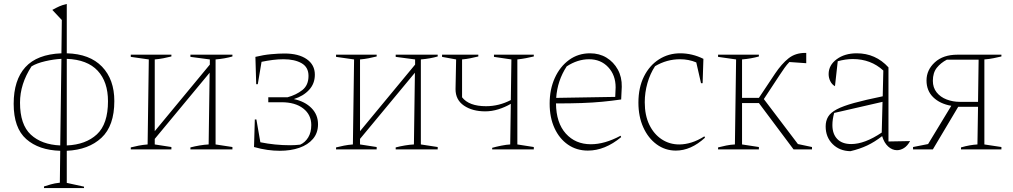

<svg xmlns="http://www.w3.org/2000/svg" viewBox="-20 -754 5110 969"><path d="M202 195V187Q218 182 236.5 176.5Q255 171 282 168L284 7Q176 4 112.5 -52Q49 -108 49 -230Q49 -350 108 -415Q167 -480 290 -485L292 -653L244 -704Q264 -715 279.5 -722Q295 -729 317 -734V-485Q433 -482 495 -417.5Q557 -353 557 -244Q557 -119 492 -58.5Q427 2 317 7V169L404 188V195ZM81 -236Q81 -125 135.5 -74.5Q190 -24 284 -20L290 -457Q251 -455 208 -445Q165 -435 139 -419Q81 -330 81 -236ZM525 -243Q525 -341 473 -397Q421 -453 317 -457V-20Q413 -24 469 -76Q525 -128 525 -243Z M640 0V-10Q660 -15 680 -19Q700 -23 725 -25L731 -454L640 -467V-478H845V-469Q825 -464 804.5 -460Q784 -456 761 -454V-92L1039 -428V-454L941 -467V-478H1153V-469Q1115 -458 1068 -454V-25L1153 -12V0H941V-10Q964 -16 988 -20Q1012 -24 1033 -25L1038 -387L761 -53V-25L845 -12V0Z M1392 7Q1362 7 1329.5 2.5Q1297 -2 1262 -12L1266 -151H1274L1294 -36Q1368 -21 1445 -21Q1470 -21 1495 -24Q1520 -35 1535.5 -60.5Q1551 -86 1551 -123Q1551 -175 1510.5 -206.5Q1470 -238 1401 -238H1334V-263H1431Q1475 -275 1506 -299.5Q1537 -324 1537 -371Q1537 -415 1502 -435Q1467 -455 1411 -455Q1384 -455 1356.5 -451.5Q1329 -448 1300 -442L1281 -329H1273L1269 -467Q1310 -477 1348.5 -480.5Q1387 -484 1416 -484Q1487 -484 1528 -455.5Q1569 -427 1569 -377Q1569 -332 1540 -300.5Q1511 -269 1463 -254Q1519 -242 1552 -208.5Q1585 -175 1585 -127Q1585 -83 1559.5 -53Q1534 -23 1490.5 -8Q1447 7 1392 7Z M1676 0V-10Q1696 -15 1716 -19Q1736 -23 1761 -25L1767 -454L1676 -467V-478H1881V-469Q1861 -464 1840.5 -460Q1820 -456 1797 -454V-92L2075 -428V-454L1977 -467V-478H2189V-469Q2151 -458 2104 -454V-25L2189 -12V0H1977V-10Q2000 -16 2024 -20Q2048 -24 2069 -25L2074 -387L1797 -53V-25L1881 -12V0Z M2464 0V-8Q2485 -14 2510.5 -19Q2536 -24 2555 -25L2558 -230Q2529 -213 2495.5 -202.5Q2462 -192 2429 -192Q2364 -192 2321.5 -221Q2279 -250 2279 -304L2282 -454L2211 -467V-478H2394V-469Q2373 -464 2353.5 -460Q2334 -456 2312 -454V-263Q2347 -218 2433 -218Q2498 -218 2558 -249L2561 -454L2473 -467V-478H2674V-469Q2652 -464 2634.5 -460.5Q2617 -457 2591 -454V-25L2674 -12V0Z M2947 6Q2890 6 2846.5 -24Q2803 -54 2778.5 -107.5Q2754 -161 2754 -231Q2754 -303 2780 -360.5Q2806 -418 2852 -451.5Q2898 -485 2958 -485Q3005 -485 3041 -463Q3077 -441 3098 -403Q3119 -365 3118 -316L3115 -252Q3067 -245 3019.5 -240.5Q2972 -236 2916 -234Q2860 -232 2786 -232Q2787 -134 2835.5 -80Q2884 -26 2962 -26Q3032 -26 3112 -69L3115 -62Q3033 6 2947 6ZM2840 -419Q2793 -347 2787 -260L3085 -265L3087 -313Q3087 -375 3049.5 -415Q3012 -455 2953 -455Q2895 -455 2840 -419Z M3391 6Q3337 6 3294 -25.5Q3251 -57 3226.5 -111.5Q3202 -166 3202 -236Q3202 -312 3230 -368Q3258 -424 3306 -454.5Q3354 -485 3413 -485Q3443 -485 3472.5 -478Q3502 -471 3530 -457L3526 -334H3518L3494 -439Q3456 -455 3412 -455Q3345 -455 3286 -420Q3261 -382 3247.5 -334.5Q3234 -287 3234 -238Q3234 -172 3257 -124.5Q3280 -77 3319.5 -51Q3359 -25 3408 -25Q3438 -25 3470 -35Q3502 -45 3535 -66L3538 -59Q3467 6 3391 6Z M3604 0V-10Q3623 -15 3645 -19.5Q3667 -24 3689 -25L3695 -454L3604 -467V-478H3810V-469Q3771 -458 3725 -454V-260H3810L3892 -383Q3925 -432 3959.5 -459.5Q3994 -487 4044 -487H4049V-435L3964 -441Q3952 -429 3939.5 -411.5Q3927 -394 3914 -374L3835 -254L4007 -27L4078 -12V0H3985L3810 -234H3725V-25L3810 -12V0Z M4272 9Q4217 8 4182 -27Q4147 -62 4147 -116Q4147 -144 4159.5 -165Q4172 -186 4203.5 -202.5Q4235 -219 4291 -234.5Q4347 -250 4435 -268L4438 -398Q4375 -456 4284 -456Q4248 -456 4208 -445L4194 -319Q4179 -327 4170.5 -344Q4162 -361 4162 -380Q4162 -425 4202.5 -455Q4243 -485 4304 -485Q4399 -485 4464 -414V-40L4573 -42Q4560 -18 4542.5 -7Q4525 4 4507 4Q4483 4 4462.5 -14.5Q4442 -33 4432 -67Q4395 -38 4357 -20Q4319 -2 4272 9ZM4181 -123Q4181 -78 4205.5 -52.5Q4230 -27 4276 -27Q4344 -27 4430 -85L4434 -240L4190 -184Q4181 -152 4181 -123Z M4588 0V-12L4664 -27L4781 -220Q4724 -230 4690 -263Q4656 -296 4656 -348Q4656 -401 4698 -439.5Q4740 -478 4812 -478H5034V-469Q5016 -465 4995 -460.5Q4974 -456 4948 -454V-25L5034 -12V0H4830V-10Q4854 -17 4874.5 -20.5Q4895 -24 4913 -25L4916 -215H4816L4688 0ZM4824 -240H4916L4919 -453H4759Q4728 -437 4708 -412Q4688 -387 4688 -346Q4688 -312 4707 -288Q4726 -264 4757.5 -252Q4789 -240 4824 -240Z"/></svg>

Font: Piazzolla Thin
Style: Regular
Weight: 100
Designer: Juan Pablo del Peral
Foundry: Huerta Tipografica
Version: Version 1.330